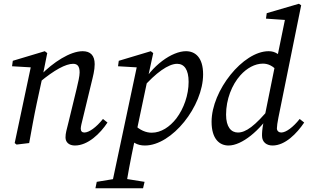

<svg xmlns="http://www.w3.org/2000/svg" viewBox="-20 -760 1639 1020"><path d="M68 8 135 0C148 -71 160 -140 175 -210L204 -344L206 -353L231 -478L218 -488L48 -437L44 -408L164 -401L146 -415L58 0L68 8ZM378 13C447 13 512 -50 551 -109L527 -128C491 -83 453 -56 428 -56C416 -56 409 -63 409 -77C409 -87 414 -107 421 -135L466 -321C474 -354 483 -387 483 -419C483 -465 461 -488 419 -488C353 -488 262 -429 195 -360H189L190 -323C269 -389 330 -421 368 -421C390 -421 403 -410 403 -375C403 -355 395 -322 387 -288L344 -111C334 -70 328 -53 328 -30C328 -4 347 13 378 13Z M487 240H740L748 206L629 187H609L494 206L487 240ZM570 240H648C658 172 670 106 697 -22L701 -40L763 -334L764 -339L794 -478L781 -488L611 -437L607 -408L726 -401L709 -415L570 240ZM750 13C894 13 1059 -196 1059 -365C1059 -455 1017 -488 968 -488C895 -488 786 -414 724 -296H719L735 -290C808 -374 875 -421 921 -421C959 -421 982 -390 982 -325C982 -256 957 -184 917 -131C882 -86 836 -55 786 -55C757 -55 723 -67 690 -101L648 -45C681 -3 709 13 750 13Z M1194 13C1265 13 1361 -66 1427 -170H1437L1418 -192C1334 -89 1285 -56 1244 -56C1208 -56 1181 -85 1181 -151C1181 -232 1212 -310 1257 -360C1291 -398 1334 -422 1377 -422C1404 -422 1432 -410 1457 -378L1499 -430C1466 -471 1443 -488 1407 -488C1271 -488 1104 -279 1104 -113C1104 -22 1146 13 1194 13ZM1428 13C1495 13 1557 -51 1596 -109L1572 -128C1538 -85 1500 -56 1474 -56C1462 -56 1451 -64 1451 -78C1451 -89 1454 -110 1459 -135L1580 -732L1568 -740L1397 -690L1393 -661L1510 -653L1498 -676L1453 -456L1443 -423L1382 -121L1380 -111C1372 -70 1372 -53 1372 -39C1372 -4 1397 13 1428 13Z"/></svg>

Font: Source Serif 4 Variable
Style: Italic
Weight: 400
Italic angle: -12°
Designer: Frank Grießhammer
Foundry: Adobe Systems Incorporated
Version: Version 4.004;hotconv 1.0.116;makeotfexe 2.5.65601